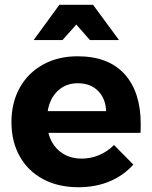

<svg xmlns="http://www.w3.org/2000/svg" viewBox="-20 -779 637 805"><path d="M570 -259Q570 -235 569 -222H183Q196 -171 233 -142.5Q270 -114 322 -114Q360 -114 395 -128.5Q430 -143 458 -171L539 -89Q498 -43 439.5 -18.5Q381 6 309 6Q224 6 160.5 -28Q97 -62 62.5 -124Q28 -186 28 -267Q28 -349 63 -411.5Q98 -474 161 -508.5Q224 -543 305 -543Q435 -543 502.5 -468Q570 -393 570 -259ZM425 -313Q423 -366 391 -398Q359 -430 306 -430Q256 -430 222.5 -398.5Q189 -367 180 -313ZM479 -611H357L300 -676L242 -611H121L229 -759H370Z"/></svg>

Font: Gontserrat SemiBold
Style: Regular
Weight: 600
Designer: Julieta Ulanovsky
Foundry: Julieta Ulanovsky
Version: Version 6.001